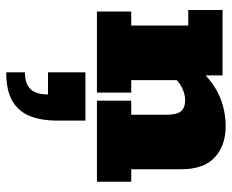

<svg xmlns="http://www.w3.org/2000/svg" viewBox="-84 -369 744 616"><g transform="rotate(90 288.0 -61.0)"><path d="M17 0V-110H62V-293H12V-403H222V-336L208 -335Q247 -376 291.5 -394.5Q336 -413 385 -413Q447 -413 485 -378Q523 -343 523 -270V-110H563V0H303V-110H348V-225Q348 -257 336.5 -270Q325 -283 302 -283Q282 -283 261.5 -273Q241 -263 228 -246L237 -283V-110H277V0ZM212 291V231Q248 231 265.5 213.5Q283 196 283 157H212V37H367V128Q367 177 353 213.5Q339 250 305.5 270.5Q272 291 212 291Z"/></g></svg>

Font: Rokkitt Black
Style: Regular
Weight: 900
Designer: Vernon Adams
Foundry: Vernon Adams
Version: Version 3.103